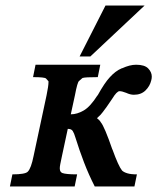

<svg xmlns="http://www.w3.org/2000/svg" viewBox="-20 -677 571 697"><path d="M505 -657 308 -472H269L363 -657ZM468 0H324Q302 -43 285 -87.5Q268 -132 254 -177Q249 -194 244 -201.5Q239 -209 228 -209Q227 -209 227 -209Q227 -209 228.5 -209.5Q230 -210 230 -210Q230 -210 226 -209L205 -111Q201 -92 199 -82Q197 -72 197 -66Q197 -65 197.5 -61Q198 -57 200 -54Q202 -51 206 -49Q219 -44 260 -44L251 0H16L25 -44Q72 -44 81 -54Q93 -66 102 -111L149 -331Q156 -365 156 -378Q156 -380 156 -382Q154 -385 147 -392Q142 -397 100 -397L109 -442H344L335 -397Q289 -397 280 -394L281 -395Q279 -393 275.5 -390.5Q272 -388 267 -383Q261 -379 252 -331L237 -262Q260 -262 284 -276Q308 -290 334 -331V-330Q360 -377 379 -397Q389 -408 399.5 -416Q410 -424 424 -430L423 -429Q451 -442 474 -442Q505 -442 518 -428.5Q531 -415 531 -399Q531 -392 529 -385Q524 -364 508 -348.5Q492 -333 466 -333Q453 -333 438 -340Q423 -346 414 -346Q404 -346 387 -318Q376 -301 367.5 -289.5Q359 -278 353 -270Q347 -261 332 -248Q335 -246 339.5 -241.5Q344 -237 346 -233Q359 -218 388 -134V-135Q410 -74 423 -58Q429 -52 442 -48Q455 -44 477 -44Z"/></svg>

Font: New Athena Unicode
Style: Bold Italic
Weight: 700
Designer: J. Rusten 1997; rev. by R. Hancock 2001, 2002, rev. by D. Mastronarde 2002-2021
Foundry: Society for Classical Studies (formerly American Philological Association)
Version: Version 5.008